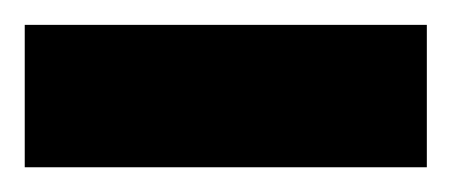

<svg xmlns="http://www.w3.org/2000/svg" viewBox="-45 -758 367 156"><path d="M-24.9 -622.1V-737.8H301.8V-622.1Z"/></svg>

Font: TitilliumText25L
Style: 999 wt
Weight: 900
Designer: Accademia di Belle Arti di Urbino and others
Foundry: Accademia di Belle Arti di Urbino and others.
Version: Version 25.000